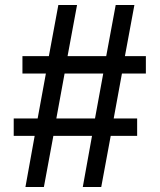

<svg xmlns="http://www.w3.org/2000/svg" viewBox="-20 -750 640 770"><path d="M82 0 119 -205H35V-275H131L164 -455H70V-525H176L214 -730H289L251 -525H406L444 -730H519L481 -525H565V-455H469L436 -275H530V-205H424L386 0H312L349 -205H194L156 0ZM206 -275H361L394 -455H239Z"/></svg>

Font: Tiny Medium
Style: Regular
Weight: 500
Monospace: yes
Designer: Philipp Nurullin, Konstantin Bulenkov
Foundry: JetBrains
Version: Version 2.251; ttfautohint (v1.8.4.7-5d5b)